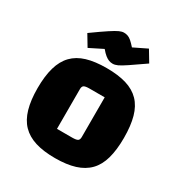

<svg xmlns="http://www.w3.org/2000/svg" viewBox="-170 -838 922 976"><g transform="rotate(30 290.5 -350.0)"><path d="M291 14Q223 14 175 -1Q127 -16 96.5 -47.5Q66 -79 51.5 -129.5Q37 -180 37 -250Q37 -321 51.5 -371.5Q66 -422 96.5 -453.5Q127 -485 175 -499.5Q223 -514 291 -514Q359 -514 407 -499.5Q455 -485 485.5 -453.5Q516 -422 530 -371.5Q544 -321 544 -250Q544 -180 530 -129.5Q516 -79 485.5 -47.5Q455 -16 407 -1Q359 14 291 14ZM226 -120H315Q339 -120 347.5 -125.5Q356 -131 356 -147V-380H267Q243 -380 234.5 -374.5Q226 -369 226 -353ZM305 -548Q293 -548 282.5 -552Q272 -556 260 -565.5Q248 -575 233 -593L155 -554L116 -619Q173 -660 203.5 -680Q234 -700 249.5 -707Q265 -714 277 -714Q290 -714 300.5 -710Q311 -706 322 -696.5Q333 -687 349 -669L427 -707L466 -642Q410 -603 379.5 -582.5Q349 -562 333.5 -555Q318 -548 305 -548Z"/></g></svg>

Font: Changa
Style: Bold
Weight: 700
Designer: Eduardo Rodriguez Tunni
Foundry: Eduardo Rodriguez Tunni
Version: Version 3.002; ttfautohint (v1.8.2)